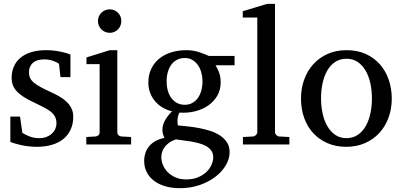

<svg xmlns="http://www.w3.org/2000/svg" viewBox="-20 -757 2107 1006"><path d="M363.8 -145Q363.8 -108.4 350.6 -79.1Q337.4 -49.8 313 -29.5Q288.6 -9.3 252.9 1.5Q217.3 12.2 172.9 12.2Q149.9 12.2 128.2 9.5Q106.4 6.8 88.1 2.7Q69.8 -1.5 55.7 -5.9Q41.5 -10.3 34.2 -13.2V-146H85L97.2 -61Q112.3 -51.3 134.5 -42.2Q156.7 -33.2 186 -33.2Q207.5 -33.2 224.1 -39.8Q240.7 -46.4 252.2 -57.1Q263.7 -67.9 269.8 -81.8Q275.9 -95.7 275.9 -110.8Q275.9 -131.8 267.6 -146.7Q259.3 -161.6 243.7 -173.6Q228 -185.5 205.3 -196.8Q182.6 -208 153.8 -222.2Q126.5 -235.4 105.5 -248.3Q84.5 -261.2 70.1 -276.1Q55.7 -291 48.3 -308.8Q41 -326.7 41 -349.1Q41 -382.3 53 -409.2Q64.9 -436 87.9 -454.8Q110.8 -473.6 144.3 -483.9Q177.7 -494.1 221.2 -494.1Q243.2 -494.1 263.2 -491.7Q283.2 -489.3 299.8 -485.8Q316.4 -482.4 329.1 -478.5Q341.8 -474.6 349.1 -471.2V-353H296.9L289.1 -422.9Q278.3 -431.2 257.3 -438.5Q236.3 -445.8 212.9 -445.8Q171.4 -445.8 151.6 -427Q131.8 -408.2 131.8 -378.9Q131.8 -361.8 137.5 -349.1Q143.1 -336.4 156 -325.2Q168.9 -314 190.2 -302.2Q211.4 -290.5 243.2 -275.9Q269.5 -264.2 291.5 -251.5Q313.5 -238.8 329.6 -223.1Q345.7 -207.5 354.7 -188.5Q363.8 -169.4 363.8 -145Z M432.1 0V-39.1L481 -42Q490.2 -43 496.1 -48.8Q502 -54.7 502 -64V-420.9H433.1V-456.1L555.2 -494.1H594.7V-64Q594.7 -54.7 600.8 -48.8Q606.9 -43 615.7 -42L667 -39.1V0ZM615.7 -647Q615.7 -634.3 611.1 -622.8Q606.4 -611.3 598.1 -603Q589.8 -594.7 578.9 -589.8Q567.9 -585 555.2 -585Q542.5 -585 531 -589.8Q519.5 -594.7 511.2 -603Q502.9 -611.3 498 -622.8Q493.2 -634.3 493.2 -647Q493.2 -659.7 498 -670.9Q502.9 -682.1 511.2 -690.4Q519.5 -698.7 531 -703.4Q542.5 -708 555.2 -708Q567.9 -708 578.9 -703.4Q589.8 -698.7 598.1 -690.4Q606.4 -682.1 611.1 -670.9Q615.7 -659.7 615.7 -647Z M1097.2 66.9Q1097.2 46.4 1086.9 32Q1076.7 17.6 1059.8 8.3Q1043 -1 1021.7 -6.6Q1000.5 -12.2 978.8 -15.9Q957 -19.5 936.8 -21.7Q916.5 -23.9 901.4 -26.9Q879.4 -19 864.7 -8.1Q850.1 2.9 841.3 15.6Q832.5 28.3 828.9 41.5Q825.2 54.7 825.2 66.9Q825.2 85 833 105.5Q840.8 126 856.9 143.1Q873 160.2 897.7 171.6Q922.4 183.1 956.1 183.1Q991.7 183.1 1018.3 171.6Q1044.9 160.2 1062.5 143.1Q1080.1 126 1088.6 105.5Q1097.2 85 1097.2 66.9ZM1041 -331.1Q1041 -354.5 1034.9 -376.7Q1028.8 -398.9 1017.1 -415.8Q1005.4 -432.6 988 -442.9Q970.7 -453.1 948.2 -453.1Q927.2 -453.1 909.7 -444.8Q892.1 -436.5 879.6 -420.7Q867.2 -404.8 860.1 -381.8Q853 -358.9 853 -330.1Q853 -305.2 859.1 -283Q865.2 -260.7 877.2 -244.1Q889.2 -227.5 907 -217.8Q924.8 -208 948.2 -208Q970.7 -208 988 -217.8Q1005.4 -227.5 1017.1 -244.1Q1028.8 -260.7 1034.9 -283.2Q1041 -305.7 1041 -331.1ZM1109.4 -415Q1120.6 -397 1128.4 -375.7Q1136.2 -354.5 1136.2 -325.2Q1136.2 -285.6 1118.2 -254.9Q1100.1 -224.1 1070.1 -203.6Q1040 -183.1 1001.2 -173.6Q962.4 -164.1 920.4 -167Q914.6 -157.2 912.4 -146Q910.2 -134.8 909.9 -125Q909.7 -115.2 910.6 -108.2Q911.6 -101.1 912.1 -100.1Q934.6 -97.7 963.4 -94.7Q992.2 -91.8 1022.2 -86.2Q1052.2 -80.6 1081.3 -71.3Q1110.4 -62 1132.8 -47.1Q1155.3 -32.2 1169.2 -11Q1183.1 10.3 1183.1 40Q1183.1 75.7 1162.8 109.6Q1142.6 143.6 1107.4 170.2Q1072.3 196.8 1024.9 212.9Q977.5 229 923.3 229Q878.4 229 843.5 218.3Q808.6 207.5 784.7 188.5Q760.7 169.4 748 143.3Q735.4 117.2 735.4 86.9Q735.4 64.9 741.7 45.2Q748 25.4 761.2 9.5Q774.4 -6.3 794.2 -17.8Q814 -29.3 841.3 -34.2Q838.4 -42 836.4 -47.1Q834.5 -52.2 833.3 -56.9Q832 -61.5 831.5 -66.7Q831.1 -71.8 831.1 -80.1Q831.1 -99.6 843 -123.3Q855 -147 881.3 -173.8Q856.4 -179.7 834 -192.4Q811.5 -205.1 794.4 -224.4Q777.3 -243.7 767.3 -268.8Q757.3 -293.9 757.3 -324.2Q757.3 -363.8 772 -395.3Q786.6 -426.8 813 -448.7Q839.4 -470.7 876.2 -482.4Q913.1 -494.1 958 -494.1Q975.6 -494.1 992.4 -491.2Q1009.3 -488.3 1024.2 -483.6Q1039.1 -479 1051.8 -473.6Q1064.5 -468.3 1074.2 -463.9H1209V-415Z M1252.9 0V-39.1L1306.2 -42Q1313 -42 1320.6 -49.1Q1328.1 -56.2 1328.1 -63V-665H1252V-698.2L1379.9 -736.8H1420.9V-63Q1420.9 -56.2 1428 -49.1Q1435.1 -42 1441.9 -42L1496.1 -39.1V0Z M1928.7 -241.2Q1928.7 -282.2 1920.7 -319.8Q1912.6 -357.4 1896 -386.2Q1879.4 -415 1854.5 -432.1Q1829.6 -449.2 1795.9 -449.2Q1761.2 -449.2 1735.8 -432.1Q1710.4 -415 1694.1 -386.2Q1677.7 -357.4 1669.9 -319.8Q1662.1 -282.2 1662.1 -241.2Q1662.1 -200.7 1670.2 -163.1Q1678.2 -125.5 1694.8 -96.7Q1711.4 -67.9 1736.3 -50.5Q1761.2 -33.2 1794.9 -33.2Q1829.1 -33.2 1854.5 -50.3Q1879.9 -67.4 1896.2 -96.2Q1912.6 -125 1920.7 -162.6Q1928.7 -200.2 1928.7 -241.2ZM2032.7 -240.2Q2032.7 -187 2015.9 -140.9Q1999 -94.7 1968 -60.8Q1937 -26.9 1892.8 -7.3Q1848.6 12.2 1793.9 12.2Q1739.3 12.2 1695.3 -7.1Q1651.4 -26.4 1620.6 -60.1Q1589.8 -93.8 1573.5 -139.9Q1557.1 -186 1557.1 -240.2Q1557.1 -293.5 1573.7 -339.8Q1590.3 -386.2 1621.6 -420.7Q1652.8 -455.1 1697 -474.6Q1741.2 -494.1 1796.9 -494.1Q1852.5 -494.1 1896.5 -474.1Q1940.4 -454.1 1970.7 -419.7Q2001 -385.3 2016.8 -339.1Q2032.7 -293 2032.7 -240.2Z"/></svg>

Font: BabelStone Ogham Pictish
Style: Italic
Weight: 400
Italic angle: -30°
Designer: Andrew West
Foundry: BabelStone
Version: Version 1.02 March 14, 2022